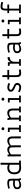

<svg xmlns="http://www.w3.org/2000/svg" viewBox="3106 -3892 795 7048"><g transform="rotate(-90 3504.0 -367.5)"><path d="M118 -406 101 -465Q243 -498 320 -498Q362 -498 390 -489Q418 -480 433.5 -467Q449 -454 456.5 -425Q464 -396 465.5 -371.5Q467 -347 467 -300V-85L492 -9L435 10L408 -42Q315 10 234 10Q161 10 122 -30Q83 -70 83 -135Q83 -209 133 -245.5Q183 -282 261 -286Q315 -289 400 -277V-324Q400 -386 382.5 -410Q365 -434 298 -433Q208 -431 118 -406ZM249 -54Q312 -54 400 -96V-218Q311 -225 265 -222Q209 -218 179.5 -199Q150 -180 151 -135Q151 -54 249 -54Z M982 -745H1054L1052 -65H1132L1133 0H1023Q935 10 875 10Q636 10 630 -231Q628 -352 686.5 -424.5Q745 -497 873 -497Q884 -497 896 -495.5Q908 -494 918 -492Q928 -490 937.5 -487.5Q947 -485 955 -482.5Q963 -480 968.5 -477.5Q974 -475 978 -474L982 -472ZM895 -58Q958 -58 982 -64V-409L966 -414Q951 -418 927 -423Q903 -428 883 -428Q793 -428 747.5 -384.5Q702 -341 702 -243Q702 -146 745.5 -102Q789 -58 895 -58Z M1361 0H1289L1288 -488H1353L1360 -422Q1363 -424 1378 -435.5Q1393 -447 1401 -453Q1409 -459 1426 -468.5Q1443 -478 1458 -483.5Q1473 -489 1494.5 -493Q1516 -497 1538 -497Q1637 -497 1674 -416Q1762 -497 1864 -497Q2020 -497 2020 -303L2021 0H1949L1948 -303Q1948 -368 1925.5 -398Q1903 -428 1850 -428Q1769 -428 1689 -363Q1693 -338 1693 -300L1694 0H1622L1621 -300Q1621 -365 1598.5 -396.5Q1576 -428 1524 -428Q1487 -428 1452.5 -415Q1418 -402 1404 -392Q1390 -382 1360 -358Z M2303 -710Q2326 -710 2342 -695.5Q2358 -681 2358 -658Q2358 -635 2342 -620.5Q2326 -606 2303 -606Q2279 -606 2264 -620Q2249 -634 2249 -658Q2249 -681 2264 -695.5Q2279 -710 2303 -710ZM2435 0H2184L2183 -65H2274V-411H2183V-476H2343V-65H2434Z M3044 -299V-65H3116L3117 0H2904L2903 -65H2973V-299Q2973 -365 2948.5 -396.5Q2924 -428 2871 -428Q2848 -428 2826.5 -423Q2805 -418 2792 -414Q2779 -410 2759.5 -397.5Q2740 -385 2734.5 -381Q2729 -377 2709 -361V-65H2788L2789 0H2580L2579 -65H2638V-376L2622 -488L2687 -496L2704 -424Q2705 -425 2714.5 -432Q2724 -439 2727 -441.5Q2730 -444 2740 -451Q2750 -458 2755.5 -461Q2761 -464 2772 -470Q2783 -476 2791 -479Q2799 -482 2811 -486Q2823 -490 2833.5 -492Q2844 -494 2857.5 -495.5Q2871 -497 2885 -497Q3044 -497 3044 -299Z M3388 -710Q3411 -710 3427 -695.5Q3443 -681 3443 -658Q3443 -635 3427 -620.5Q3411 -606 3388 -606Q3364 -606 3349 -620Q3334 -634 3334 -658Q3334 -681 3349 -695.5Q3364 -710 3388 -710ZM3520 0H3269L3268 -65H3359V-411H3268V-476H3428V-65H3519Z M3984 -132Q3984 -70 3939.5 -29.5Q3895 11 3817 10Q3779 9 3736 -3.5Q3693 -16 3670.5 -27Q3648 -38 3643 -42L3671 -103Q3676 -99 3695 -89.5Q3714 -80 3749.5 -69Q3785 -58 3816 -58Q3861 -58 3886.5 -77Q3912 -96 3912 -130Q3912 -141 3910 -149.5Q3908 -158 3901.5 -165Q3895 -172 3890.5 -177Q3886 -182 3873.5 -188Q3861 -194 3854 -197.5Q3847 -201 3829 -208Q3811 -215 3802 -219Q3720 -255 3690.5 -291Q3661 -327 3661 -368Q3661 -426 3705.5 -461.5Q3750 -497 3822 -497Q3858 -497 3898.5 -486.5Q3939 -476 3958 -467Q3977 -458 3982 -455L3956 -394Q3951 -397 3933.5 -404Q3916 -411 3883 -419.5Q3850 -428 3823 -428Q3783 -429 3758 -413Q3733 -397 3733 -369Q3733 -343 3753.5 -325.5Q3774 -308 3830 -283Q3917 -244 3942 -223Q3984 -188 3984 -132Z M4470 -76 4484 -8 4474 -6Q4464 -4 4450.5 -1.5Q4437 1 4421 4Q4405 7 4386.5 8.5Q4368 10 4353 10Q4261 10 4229 -32.5Q4197 -75 4199 -183L4200 -429H4112V-495H4201L4199 -678H4271L4269 -495H4461V-429H4269V-164Q4269 -101 4289 -80Q4309 -59 4358 -58Q4372 -58 4392 -60.5Q4412 -63 4427 -66Q4442 -69 4455.5 -72.5Q4469 -76 4470 -76Z M4932 -489V-407Q4760 -407 4760 -225V-65H4856L4857 0H4613L4612 -65H4691V-409H4612V-476H4744L4749 -376H4752Q4768 -422 4811 -455.5Q4854 -489 4932 -489Z M5111 -406 5094 -465Q5236 -498 5313 -498Q5355 -498 5383 -489Q5411 -480 5426.5 -467Q5442 -454 5449.5 -425Q5457 -396 5458.5 -371.5Q5460 -347 5460 -300V-85L5485 -9L5428 10L5401 -42Q5308 10 5227 10Q5154 10 5115 -30Q5076 -70 5076 -135Q5076 -209 5126 -245.5Q5176 -282 5254 -286Q5308 -289 5393 -277V-324Q5393 -386 5375.5 -410Q5358 -434 5291 -433Q5201 -431 5111 -406ZM5242 -54Q5305 -54 5393 -96V-218Q5304 -225 5258 -222Q5202 -218 5172.5 -199Q5143 -180 5144 -135Q5144 -54 5242 -54Z M5973 -76 5987 -8 5977 -6Q5967 -4 5953.5 -1.5Q5940 1 5924 4Q5908 7 5889.5 8.5Q5871 10 5856 10Q5764 10 5732 -32.5Q5700 -75 5702 -183L5703 -429H5615V-495H5704L5702 -678H5774L5772 -495H5964V-429H5772V-164Q5772 -101 5792 -80Q5812 -59 5861 -58Q5875 -58 5895 -60.5Q5915 -63 5930 -66Q5945 -69 5958.5 -72.5Q5972 -76 5973 -76Z M6258 -710Q6281 -710 6297 -695.5Q6313 -681 6313 -658Q6313 -635 6297 -620.5Q6281 -606 6258 -606Q6234 -606 6219 -620Q6204 -634 6204 -658Q6204 -681 6219 -695.5Q6234 -710 6258 -710ZM6390 0H6139L6138 -65H6229V-411H6138V-476H6298V-65H6389Z M6861 -65 6862 0H6548L6547 -65H6641V-430H6547V-495H6641V-567Q6641 -656 6675 -700Q6709 -744 6788 -745Q6824 -746 6866.5 -738Q6909 -730 6933 -722L6957 -713L6941 -648Q6862 -676 6794 -676Q6745 -676 6727.5 -650Q6710 -624 6710 -561V-495H6861V-430H6710V-65Z"/></g></svg>

Font: Biancoenero Regular
Style: Regular
Weight: 400
Designer: Riccardo Lorusso, Umberto Mischi
Foundry: Biancoenero Edizioni
Version: Version 0.000